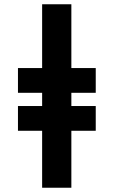

<svg xmlns="http://www.w3.org/2000/svg" viewBox="-20 -880 533 900"><path d="M177.5 -445V-383H64.2V-267H177.5V0H314.5V-267H428.8V-383H314.5V-445H428.8V-561H314.5V-860H177.5V-561H64.2V-445Z"/></svg>

Font: Sztylet
Style: Bd
Weight: 700
Foundry: Cannot Into Space Fonts, PlusOne Fonts
Version: Version 0.12